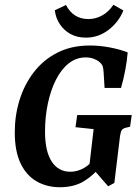

<svg xmlns="http://www.w3.org/2000/svg" viewBox="-20 -775 588 806"><path d="M231 11Q177 11 134 -13.5Q91 -38 66.5 -89Q42 -140 42 -220Q42 -290 62 -355Q82 -420 122 -472Q162 -524 221 -554Q280 -584 357 -584Q398 -584 440.5 -576Q483 -568 516 -555Q513 -518 505.5 -479Q498 -440 488 -406H419L415 -471Q414 -488 411 -497Q408 -506 397 -515Q388 -523 373 -528.5Q358 -534 340 -534Q300 -534 268.5 -509Q237 -484 215 -440.5Q193 -397 181 -341Q169 -285 169 -223Q169 -140 197 -97Q225 -54 275 -54Q305 -54 333 -70Q361 -86 380 -116L408 -85Q379 -44 336 -16.5Q293 11 231 11ZM434 7 375 -61H353L373 -233L297 -241L304 -292H533L526 -243L509 -239Q497 -236 492 -230Q487 -224 484 -205L460 -7ZM341 -617Q304 -617 276.5 -632Q249 -647 231.5 -673Q214 -699 210 -732L257 -754Q272 -725 295.5 -710Q319 -695 351 -695Q382 -695 409.5 -710.5Q437 -726 456 -755L498 -731Q478 -682 435.5 -649.5Q393 -617 341 -617Z"/></svg>

Font: Yrsa SemiBold
Style: Italic
Weight: 600
Italic angle: -7.10001°
Version: Version 2.004